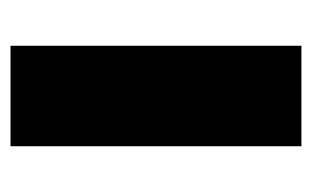

<svg xmlns="http://www.w3.org/2000/svg" viewBox="-134 -459 593 365"><g transform="rotate(90 162.5 -276.5)"><path d="M258 0V-553H67V0Z"/></g></svg>

Font: Noto Sans Sinhala UI Black
Style: Regular
Weight: 900
Designer: Jelle Bosma - Monotype Design Team
Foundry: Monotype Imaging Inc.
Version: Version 2.006